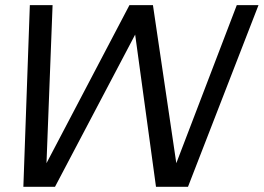

<svg xmlns="http://www.w3.org/2000/svg" viewBox="-20 -718 1014 738"><path d="M94.7 -698.2H182.1L158.7 -90.8L477.5 -698.2H567.9L657.7 -90.8L890.1 -698.2H973.6L702.6 0H579.6L499.5 -585L191.4 0H69.8Z"/></svg>

Font: Sansation
Style: Italic
Weight: 400
Designer: Bernd Montag
Version: Version 1.301